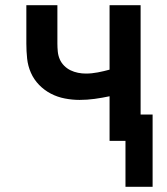

<svg xmlns="http://www.w3.org/2000/svg" viewBox="-20 -540 640 736"><path d="M461 176V0H400V-171Q372 -165 343 -161Q314 -157 285 -157Q257 -157 228.5 -162.5Q200 -168 175 -181Q150 -194 130 -214.5Q110 -235 98.5 -261Q87 -287 84 -315.5Q81 -344 81 -373V-520H200V-373Q200 -358 201.5 -342.5Q203 -327 209 -313Q215 -299 226 -288Q237 -277 250.5 -270.5Q264 -264 279 -261Q294 -258 309 -258Q332 -258 355 -262.5Q378 -267 400 -273V-520H519V-101H565V176Z"/></svg>

Font: Iosevka Aile
Style: Bold
Weight: 700
Designer: Belleve Invis
Foundry: Belleve Invis
Version: Version 28.0.1; ttfautohint (v1.8.4)